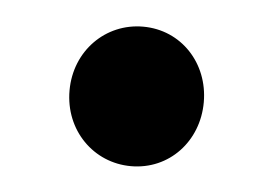

<svg xmlns="http://www.w3.org/2000/svg" viewBox="-29 -179 363 255"><g transform="rotate(5 152.5 -51.0)"><path d="M153 42C204 42 242 1 242 -51C242 -103 204 -144 153 -144C103 -144 63 -104 63 -51C63 2 103 42 153 42Z"/></g></svg>

Font: Falling Sky
Style: Bd+
Weight: 400
Designer: Paul D. Hunt
Foundry: Adobe Systems Incorporated
Version: Version 1.02